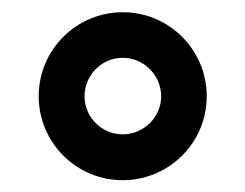

<svg xmlns="http://www.w3.org/2000/svg" viewBox="-20 -736 405 317"><path d="M43.9 -577.1C43.9 -500.5 106 -438.5 182.6 -438.5C259.3 -438.5 321.3 -500.5 321.3 -577.1C321.3 -653.8 259.3 -715.8 182.6 -715.8C106 -715.8 43.9 -653.8 43.9 -577.1ZM119.6 -577.1C119.6 -611.8 147.9 -640.6 182.6 -640.6C217.3 -640.6 246.1 -611.8 246.1 -577.1C246.1 -542.5 217.3 -514.2 182.6 -514.2C147.9 -514.2 119.6 -542.5 119.6 -577.1Z"/></svg>

Font: Faust Sans Bold
Style: Regular
Weight: 700
Designer: Andreas Faust
Version: Version 1.003;Glyphs 3.1.2 (3151)